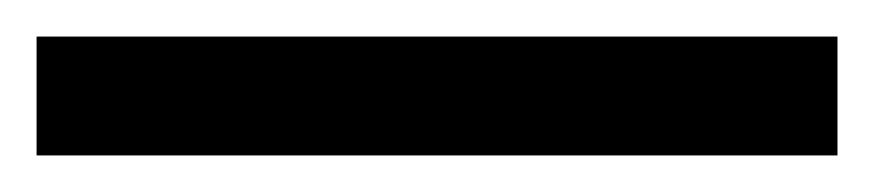

<svg xmlns="http://www.w3.org/2000/svg" viewBox="-22 70 478 105"><path d="M436 155V90H-2V155Z"/></svg>

Font: Noto Sans Bamum Medium
Style: Regular
Weight: 500
Designer: Monotype Design Team
Foundry: Monotype Imaging Inc.
Version: Version 2.002